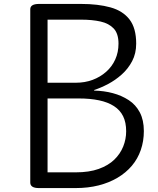

<svg xmlns="http://www.w3.org/2000/svg" viewBox="-20 -957 805 977"><path d="M178 0Q134 0 134 -28V-910Q134 -937 179 -937H392Q479 -937 542 -919.5Q605 -902 639 -858Q673 -814 673 -735Q673 -685 652.5 -646Q632 -607 599.5 -578Q567 -549 530 -529.5Q493 -510 459 -499V-496Q509 -495 554 -483Q599 -471 635 -447.5Q671 -424 691.5 -385Q712 -346 712 -290Q712 -239 696.5 -194Q681 -149 651 -113.5Q621 -78 578 -52.5Q535 -27 481.5 -13.5Q428 0 365 0ZM222 -80H365Q434 -80 482.5 -97.5Q531 -115 561.5 -144.5Q592 -174 607 -211.5Q622 -249 622 -289Q622 -334 606.5 -365.5Q591 -397 560 -417Q529 -437 484 -446.5Q439 -456 380 -456H222ZM222 -536H366Q412 -536 451 -550.5Q490 -565 520 -591.5Q550 -618 566.5 -654.5Q583 -691 583 -735Q583 -786 558.5 -812Q534 -838 491.5 -847.5Q449 -857 392 -857H222Z"/></svg>

Font: Playwrite US Modern
Style: Regular
Weight: 400
Designer: Veronika Burian, José Scaglione
Foundry: TypeTogether
Version: Version 1.002